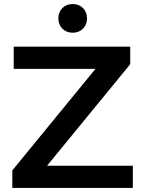

<svg xmlns="http://www.w3.org/2000/svg" viewBox="-20 -931 703 951"><path d="M41 0V-87L453 -590H48V-700H625V-613L213 -110H638V0ZM340 -769Q309 -769 289 -789Q269 -809 269 -840Q269 -871 289 -891Q309 -911 340 -911Q371 -911 391 -891Q411 -871 411 -840Q411 -809 391 -789Q371 -769 340 -769Z"/></svg>

Font: Montserrat SemiBold
Style: Regular
Weight: 600
Designer: Julieta Ulanovsky
Foundry: Julieta Ulanovsky
Version: Version 9.000; ttfautohint (v1.8.4.7-5d5b)